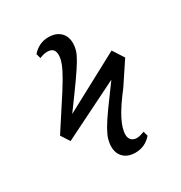

<svg xmlns="http://www.w3.org/2000/svg" viewBox="-164 -719 870 925"><g transform="rotate(-30 271.0 -257.0)"><path d="M324 89Q283 89 259.5 66.5Q236 44 236 6Q236 -14 242 -34.5Q248 -55 264.5 -84Q281 -113 313.5 -158.5Q346 -204 398 -274L80 -116L49 -164L127 -284Q170 -349 194 -390Q218 -431 228 -457.5Q238 -484 238 -504Q238 -545 198 -545Q188 -545 178.5 -543Q169 -541 154 -535L147 -561Q184 -603 237 -603Q278 -603 302 -580.5Q326 -558 326 -519Q326 -500 320.5 -481Q315 -462 298 -433Q281 -404 246 -354.5Q211 -305 152 -225L469 -395L509 -333L428 -211Q373 -140 348.5 -92Q324 -44 324 -10Q324 9 335 20Q346 31 364 31Q374 31 383.5 28.5Q393 26 407 21L414 47Q378 89 324 89Z"/></g></svg>

Font: Literata 36pt
Style: Regular
Weight: 400
Designer: Latin by Veronika Burian and Jose Scaglione. Greek by Irene Vlachou. Cyrillic by Vera Evstafieva.
Foundry: TypeTogether
Version: Version 3.002